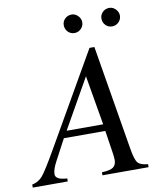

<svg xmlns="http://www.w3.org/2000/svg" viewBox="-143 -930 847 1004"><g transform="rotate(-10 280.0 -428.0)"><path d="M564 0H319V-16Q364 -18 380 -30Q396 -42 396 -69Q396 -77 394 -95L374 -226H154L95 -115Q73 -74 73 -49Q73 -19 135 -16V0H-51V-16Q-17 -23 4.5 -48Q26 -73 83 -172L368 -668H394L486 -115Q496 -53 510 -36Q524 -19 564 -16ZM369 -262 324 -525 175 -262ZM554 -807Q554 -787 539.5 -772.5Q525 -758 505 -758Q484 -758 470 -772.5Q456 -787 456 -808Q456 -828 470.5 -842Q485 -856 506 -856Q525 -856 539.5 -841Q554 -826 554 -807ZM354 -807Q354 -787 339.5 -772.5Q325 -758 305 -758Q284 -758 270 -772.5Q256 -787 256 -808Q256 -828 270.5 -842Q285 -856 306 -856Q325 -856 339.5 -841Q354 -826 354 -807Z"/></g></svg>

Font: STIX MathJax Latin
Style: Italic
Weight: 400
Italic angle: -16.33°
Designer: MicroPress Inc., with final additions and corrections provided by Coen Hoffman, Elsevier (retired)
Version: Version 1.1.1